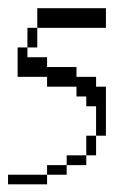

<svg xmlns="http://www.w3.org/2000/svg" viewBox="-20 -435 308 478"><path d="M0 23.9V0H97.2V23.9ZM97.2 0V-23.9H146V0ZM146 -23.9V-48.3H194.8V-23.9ZM194.8 -48.3V-97.2H219.2V-48.3ZM219.2 -97.2V-170.4H194.8V-194.8H170.4V-219.2H97.2V-243.7H23.9V-316.9H48.3V-292.5H97.2V-268.1H170.4V-243.7H219.2V-219.2H243.7V-97.2ZM48.3 -316.9V-365.7H72.8V-316.9ZM72.8 -365.7V-414.6H243.7V-365.7Z"/></svg>

Font: FS Mondwest Regular
Style: Regular
Weight: 400
Designer: NZWStudios2024
Foundry: https://fontstruct.com
Version: Version 1.0